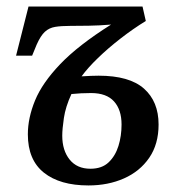

<svg xmlns="http://www.w3.org/2000/svg" viewBox="-20 -556 546 586"><path d="M250 10Q163 10 114 -29Q65 -68 65 -146Q65 -196 87 -249.5Q109 -303 164 -360.5Q219 -418 319 -481Q283 -478 250.5 -477.5Q218 -477 195 -477Q167 -477 148.5 -474Q130 -471 117 -459Q104 -447 92 -420L78 -386H29L67 -536H415L425 -492Q386 -468 348 -438.5Q310 -409 279 -379Q248 -349 229 -323Q246 -324 258 -324.5Q270 -325 281 -325Q375 -325 419.5 -285.5Q464 -246 464 -176Q464 -116 435.5 -74.5Q407 -33 358.5 -11.5Q310 10 250 10ZM256 -41Q291 -41 311.5 -60.5Q332 -80 341.5 -110.5Q351 -141 351 -176Q351 -221 328 -246.5Q305 -272 258 -272Q227 -272 198 -269Q180 -230 175 -196Q170 -162 170 -142Q170 -97 192.5 -69Q215 -41 256 -41Z"/></svg>

Font: Noto Serif SemiCondensed Medium
Style: Italic
Weight: 500
Width: 4
Italic angle: -12°
Designer: Monotype Design Team
Foundry: Monotype Imaging Inc.
Version: Version 2.013